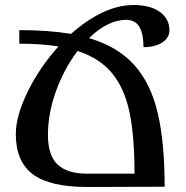

<svg xmlns="http://www.w3.org/2000/svg" viewBox="-20 -745 741 765"><path d="M483 -666Q446 -666 408 -647Q370 -628 335 -593Q448 -560 514 -487Q580 -414 608 -296.5Q636 -179 636 -1L327 0Q179 0 111 -50.5Q43 -101 43 -211Q43 -283 90.5 -380Q138 -477 213 -560Q142 -571 57 -571V-625Q173 -625 263 -610Q322 -663 386 -694Q450 -725 512 -725Q579 -725 617 -697.5Q655 -670 655 -624Q655 -594 626 -575.5Q597 -557 552 -557Q551 -614 534 -640Q517 -666 483 -666ZM289 -542Q236 -472 203.5 -383Q171 -294 171 -207Q171 -126 209.5 -89.5Q248 -53 327 -53H516Q516 -200 496.5 -295.5Q477 -391 427.5 -452Q378 -513 289 -542Z"/></svg>

Font: Noto Serif Armenian Medium
Style: Regular
Weight: 500
Designer: Monotype Design team
Foundry: Monotype Imaging Inc.
Version: Version 1.000